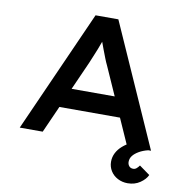

<svg xmlns="http://www.w3.org/2000/svg" viewBox="-95 -791 1052 1086"><g transform="rotate(10 431.0 -248.0)"><path d="M54 0 366 -700H497L808 0H671L479 -432Q471 -448 462.5 -470Q454 -492 445 -515.5Q436 -539 428 -561.5Q420 -584 414 -602L444 -603Q437 -582 429 -559.5Q421 -537 412 -514Q403 -491 394 -470Q385 -449 377 -429L186 0ZM194 -154 240 -267H614L646 -154ZM709 204Q678 204 652 190.5Q626 177 611 153Q596 129 596 100Q596 73 608 49.5Q620 26 642 7Q664 -12 692.5 -26Q721 -40 754 -48L792 0Q763 7 740.5 20Q718 33 706 48.5Q694 64 694 83Q694 98 702.5 108Q711 118 726 118Q737 118 745.5 110.5Q754 103 761 93L822 137Q811 162 780.5 183Q750 204 709 204Z"/></g></svg>

Font: Lexend Giga Medium
Style: Regular
Weight: 500
Designer: Bonnie Shaver-Troup, Thomas Jockin
Foundry: Lexend
Version: Version 1.007